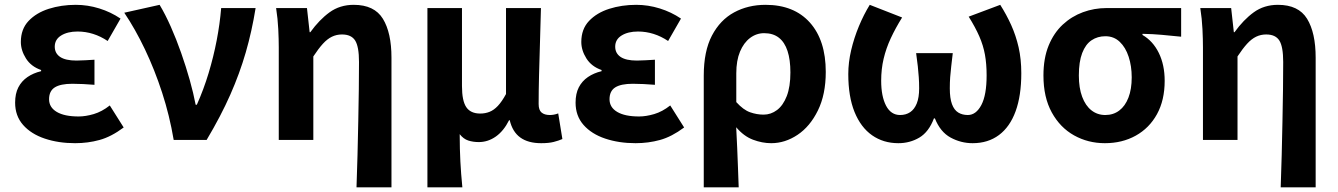

<svg xmlns="http://www.w3.org/2000/svg" viewBox="-20 -594 5678 815"><path d="M298.9 13.8Q228.1 13.8 170 -5.7Q111.9 -25.2 78 -63.7Q44.2 -102.2 44.2 -158.2Q44.2 -196.6 57.9 -223.3Q71.7 -250 96.7 -267Q121.6 -284 154.5 -291.8V-296.8Q111.9 -311.5 90.2 -345.9Q68.5 -380.4 68.5 -415.9Q68.5 -470.3 101.2 -505Q133.9 -539.6 187 -556.6Q240.1 -573.5 301.8 -573.5Q352.1 -573.5 401.4 -558.2Q450.6 -542.9 491.6 -515.1L437 -420Q407.6 -439.8 375.4 -450Q343.1 -460.2 309.1 -460.2Q266.7 -460.2 239.5 -443.3Q212.4 -426.4 212.4 -396Q212.4 -367.9 235.2 -352.4Q258.1 -336.9 304.6 -336.9Q322 -336.9 341.9 -338.2Q361.8 -339.5 381 -340.5V-234Q356.4 -236 332.8 -237.2Q309.2 -238.4 287.1 -238.4Q236.8 -238.4 212.5 -223Q188.3 -207.6 188.3 -172.6Q188.3 -138.3 221 -118.9Q253.7 -99.6 313.8 -99.6Q343.3 -99.6 378 -109.8Q412.6 -120 446 -146.4L505 -52.9Q452.2 -13.5 402.7 0.1Q353.2 13.8 298.9 13.8Z M717.3 0Q699.8 -103.8 668.1 -201Q636.4 -298.3 595.2 -384.7Q554 -471 507.5 -540L657.5 -573.5Q681.7 -533.3 705.1 -480.5Q728.5 -427.7 749 -369.3Q769.5 -310.9 785.5 -254.2Q801.4 -197.5 810.5 -149.3H815.5Q844.7 -214.7 865.5 -283.7Q886.3 -352.7 899.8 -422.6Q913.3 -492.5 918.8 -559.8H1065Q1049.1 -461 1023.2 -371.6Q997.4 -282.3 957.7 -192.4Q918.1 -102.5 857.1 0Z M1493.3 201.1Q1495.9 135.1 1497.6 63Q1499.2 -9 1500.8 -79.8Q1502.4 -150.6 1503.1 -214.8Q1503.9 -278.9 1503.9 -330.9Q1503.9 -396 1487.6 -421.9Q1471.3 -447.7 1431.7 -447.7Q1408.7 -447.7 1389 -438.2Q1369.3 -428.7 1350.6 -408.2Q1331.9 -387.7 1310 -354.4V0H1163.3V-392.9Q1163.3 -426.4 1161.2 -470.4Q1159.1 -514.3 1152 -559.8H1283L1294.4 -457.2H1297.2Q1335.2 -510 1379 -541.8Q1422.8 -573.5 1481.5 -573.5Q1568.9 -573.5 1605.3 -514.3Q1641.7 -455 1641.7 -349.1V201.1Z M1794.3 201.1V-559.8H1941V-228.7Q1941 -165.8 1959.4 -138.9Q1977.7 -112 2018.6 -112Q2039.8 -112 2058 -119.3Q2076.3 -126.5 2093.4 -144.6Q2110.5 -162.8 2127.9 -194.8V-559.8H2276.2Q2274.7 -491.7 2272.2 -417.3Q2269.8 -342.9 2268.1 -274Q2266.4 -205.1 2266.4 -152.6Q2266.4 -126.6 2279 -116.2Q2291.5 -105.8 2313.8 -105.8Q2321.8 -105.8 2330.7 -107.3Q2339.5 -108.8 2349.5 -112.6L2367.2 -3.8Q2350.8 3.3 2330.3 8.5Q2309.8 13.8 2277.3 13.8Q2221.6 13.8 2188.4 -10.4Q2155.2 -34.5 2143.7 -83.8H2141Q2118.2 -38.1 2084.8 -14.5Q2051.3 9.1 2012.4 9.1Q1988.1 9.1 1967.7 2.5Q1947.3 -4.1 1931.3 -24.5Q1931.3 9.1 1932.1 37.5Q1932.9 65.9 1934.2 91.9Q1935.5 117.8 1937.6 144.4Q1939.8 171 1942.6 201.1Z M2677.9 13.8Q2607.1 13.8 2549 -5.7Q2490.9 -25.2 2457 -63.7Q2423.2 -102.2 2423.2 -158.2Q2423.2 -196.6 2436.9 -223.3Q2450.7 -250 2475.7 -267Q2500.6 -284 2533.5 -291.8V-296.8Q2490.9 -311.5 2469.2 -345.9Q2447.5 -380.4 2447.5 -415.9Q2447.5 -470.3 2480.2 -505Q2512.9 -539.6 2566 -556.6Q2619.1 -573.5 2680.8 -573.5Q2731.1 -573.5 2780.4 -558.2Q2829.6 -542.9 2870.6 -515.1L2816 -420Q2786.6 -439.8 2754.4 -450Q2722.1 -460.2 2688.1 -460.2Q2645.7 -460.2 2618.5 -443.3Q2591.4 -426.4 2591.4 -396Q2591.4 -367.9 2614.2 -352.4Q2637.1 -336.9 2683.6 -336.9Q2701 -336.9 2720.9 -338.2Q2740.8 -339.5 2760 -340.5V-234Q2735.4 -236 2711.8 -237.2Q2688.2 -238.4 2666.1 -238.4Q2615.8 -238.4 2591.5 -223Q2567.3 -207.6 2567.3 -172.6Q2567.3 -138.3 2600 -118.9Q2632.7 -99.6 2692.8 -99.6Q2722.3 -99.6 2757 -109.8Q2791.6 -120 2825 -146.4L2884 -52.9Q2831.2 -13.5 2781.7 0.1Q2732.2 13.8 2677.9 13.8Z M2967.3 201.1V-272.9Q2967.3 -376.6 3002 -442.9Q3036.8 -509.3 3096.1 -541.4Q3155.3 -573.5 3229.5 -573.5Q3350.5 -573.5 3417.9 -498.1Q3485.2 -422.6 3485.2 -288.9Q3485.2 -192.9 3451.8 -125Q3418.5 -57.1 3365.5 -21.7Q3312.5 13.8 3253.6 13.8Q3215.5 13.8 3176.2 -1Q3136.9 -15.9 3105 -53.9Q3107.6 -8.7 3109.2 33.2Q3110.9 75 3112.5 116.3Q3114 157.5 3115.6 201.1ZM3221.3 -107.4Q3252.3 -107.4 3278.3 -126.9Q3304.2 -146.4 3319.7 -186.2Q3335.1 -226.1 3335.1 -286.6Q3335.1 -340.3 3322.9 -377.5Q3310.8 -414.6 3286.2 -433.9Q3261.6 -453.2 3223.6 -453.2Q3190.9 -453.2 3163.9 -432.9Q3136.9 -412.5 3121.2 -374.9Q3105.4 -337.2 3105.4 -282.8V-160.6Q3135.3 -127.5 3163.8 -117.5Q3192.3 -107.4 3221.3 -107.4Z M3793.2 13.8Q3729.9 13.8 3681.9 -19.7Q3633.9 -53.3 3607.3 -118.7Q3580.8 -184.1 3580.8 -279.6Q3580.8 -329.2 3593 -381Q3605.2 -432.9 3625.8 -482.5Q3646.4 -532.1 3671.9 -573.5L3809.3 -519.8Q3781 -474.4 3761.1 -431.5Q3741.2 -388.7 3730.8 -344.6Q3720.4 -300.6 3720.4 -251.4Q3720.4 -185.1 3741.1 -145.4Q3761.9 -105.8 3800.7 -105.8Q3825.5 -105.8 3843.5 -117.9Q3861.4 -129.9 3871.5 -154.9Q3881.6 -180 3881.6 -219.1Q3881.6 -244.6 3880 -266.4Q3878.4 -288.2 3875.9 -312.6Q3873.3 -336.9 3868.8 -368.4H4024.3Q4020.7 -336.9 4017.8 -312.6Q4014.8 -288.2 4013.3 -266.4Q4011.7 -244.6 4011.7 -219.1Q4011.7 -176.8 4021 -151.8Q4030.3 -126.8 4047.6 -116.3Q4064.8 -105.8 4088.2 -105.8Q4123.1 -105.8 4145.6 -148.2Q4168 -190.6 4168 -273.8Q4168 -322.7 4160.9 -361.9Q4153.8 -401.1 4137 -439.6Q4120.2 -478.1 4091.9 -523.3L4225.8 -573.5Q4252.4 -531.7 4272.4 -487.4Q4292.3 -443.2 4303.8 -393.2Q4315.2 -343.1 4315.2 -283.1Q4315.2 -187.8 4291 -121.6Q4266.8 -55.4 4220.4 -20.8Q4174 13.8 4108.5 13.8Q4059.1 13.8 4015.2 -10Q3971.3 -33.8 3948.4 -91.5H3944.4Q3922.5 -33.8 3882.5 -10Q3842.4 13.8 3793.2 13.8Z M4670.1 13.8Q4598.6 13.8 4539.3 -19.3Q4480 -52.3 4444.6 -116.7Q4409.2 -181.1 4409.2 -273.4Q4409.2 -346.7 4431.2 -400.5Q4453.2 -454.2 4491 -489.4Q4528.9 -524.6 4576.9 -542.2Q4624.9 -559.8 4677 -559.8H4993.7V-438.2Q4947.7 -442.7 4910.9 -446.2Q4874 -449.6 4829.6 -450.4V-445.6Q4873.9 -420.1 4898.8 -369.5Q4923.8 -318.8 4923.8 -250.8Q4923.8 -168.7 4891.1 -109.3Q4858.4 -50 4800.8 -18.1Q4743.3 13.8 4670.1 13.8ZM4671.6 -105.8Q4705.9 -105.8 4731 -124.8Q4756.1 -143.7 4770 -179.6Q4783.9 -215.4 4783.9 -265.6Q4783.9 -313.5 4770.9 -353.1Q4758 -392.7 4733.1 -416.4Q4708.2 -440.2 4672.1 -440.2Q4638.8 -440.2 4613.3 -423Q4587.9 -405.9 4573.7 -368.9Q4559.5 -331.9 4559.5 -273.4Q4559.5 -220.9 4573.6 -183.1Q4587.7 -145.3 4613 -125.6Q4638.3 -105.8 4671.6 -105.8Z M5416.3 201.1Q5418.9 135.1 5420.6 63Q5422.2 -9 5423.8 -79.8Q5425.4 -150.6 5426.1 -214.8Q5426.9 -278.9 5426.9 -330.9Q5426.9 -396 5410.6 -421.9Q5394.3 -447.7 5354.7 -447.7Q5331.7 -447.7 5312 -438.2Q5292.3 -428.7 5273.6 -408.2Q5254.9 -387.7 5233 -354.4V0H5086.3V-392.9Q5086.3 -426.4 5084.2 -470.4Q5082.1 -514.3 5075 -559.8H5206L5217.4 -457.2H5220.2Q5258.2 -510 5302 -541.8Q5345.8 -573.5 5404.5 -573.5Q5491.9 -573.5 5528.3 -514.3Q5564.7 -455 5564.7 -349.1V201.1Z"/></svg>

Font: Noto Sans HK Thin
Style: Regular
Weight: 100
Designer: Ryoko NISHIZUKA 西塚涼子 (kana, bopomofo & ideographs); Paul D. Hunt (Latin, Greek & Cyrillic); Sandoll Communications 산돌커뮤니
Foundry: Adobe
Version: Version 2.004-H2;hotconv 1.0.118;makeotfexe 2.5.65603